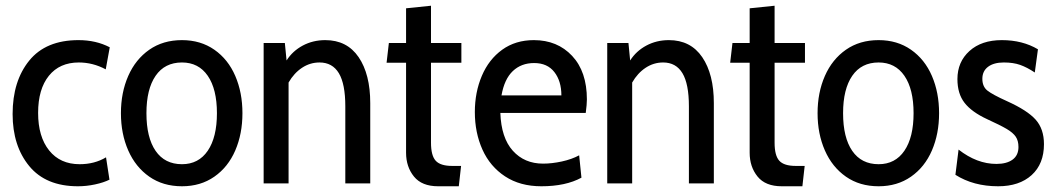

<svg xmlns="http://www.w3.org/2000/svg" viewBox="-20 -640 3681 670"><path d="M24 -242Q24 -357 82 -428.5Q140 -500 254 -500Q315 -500 363 -475L349 -398Q304 -422 255 -422Q188 -422 150.5 -375.5Q113 -329 113 -246Q113 -163 151.5 -115Q190 -67 258 -67Q310 -67 350 -91L362 -13Q342 -3 312 3.5Q282 10 252 10Q140 10 82 -60.5Q24 -131 24 -242Z M402 -245Q402 -317 427.5 -375Q453 -433 501 -466.5Q549 -500 615 -500Q680 -500 728 -466.5Q776 -433 801 -375Q826 -317 826 -245Q826 -173 801 -115Q776 -57 728 -23.5Q680 10 615 10Q549 10 501 -23.5Q453 -57 427.5 -115Q402 -173 402 -245ZM737 -245Q737 -329 705 -375.5Q673 -422 615 -422Q555 -422 523 -375.5Q491 -329 491 -245Q491 -160 523 -113.5Q555 -67 615 -67Q673 -67 705 -114Q737 -161 737 -245Z M1272 -280V0H1185V-269Q1185 -347 1162.5 -384.5Q1140 -422 1095 -422Q1062 -422 1034 -403.5Q1006 -385 987 -352V0H900V-490H974L980 -429Q1001 -462 1036.5 -481Q1072 -500 1115 -500Q1191 -500 1231.5 -440.5Q1272 -381 1272 -280Z M1397 -107V-421H1329L1337 -490H1397V-611L1484 -620V-490H1590V-421H1484V-142Q1484 -97 1500.5 -79Q1517 -61 1558 -61H1589L1581 10H1509Q1452 10 1424.5 -24Q1397 -58 1397 -107Z M1637 -249Q1637 -318 1661.5 -375.5Q1686 -433 1732.5 -466.5Q1779 -500 1843 -500Q1925 -500 1976.5 -445Q2028 -390 2028 -293Q2028 -276 2024 -246H1726Q1729 -159 1769.5 -114Q1810 -69 1875 -69Q1906 -69 1940.5 -76.5Q1975 -84 2001 -98L2009 -20Q1954 10 1869 10Q1795 10 1742.5 -24.5Q1690 -59 1663.5 -118Q1637 -177 1637 -249ZM1939 -307Q1939 -357 1914.5 -388.5Q1890 -420 1844 -420Q1799 -420 1769.5 -392Q1740 -364 1730 -307Z M2471 -280V0H2384V-269Q2384 -347 2361.5 -384.5Q2339 -422 2294 -422Q2261 -422 2233 -403.5Q2205 -385 2186 -352V0H2099V-490H2173L2179 -429Q2200 -462 2235.5 -481Q2271 -500 2314 -500Q2390 -500 2430.5 -440.5Q2471 -381 2471 -280Z M2596 -107V-421H2528L2536 -490H2596V-611L2683 -620V-490H2789V-421H2683V-142Q2683 -97 2699.5 -79Q2716 -61 2757 -61H2788L2780 10H2708Q2651 10 2623.5 -24Q2596 -58 2596 -107Z M2833 -245Q2833 -317 2858.5 -375Q2884 -433 2932 -466.5Q2980 -500 3046 -500Q3111 -500 3159 -466.5Q3207 -433 3232 -375Q3257 -317 3257 -245Q3257 -173 3232 -115Q3207 -57 3159 -23.5Q3111 10 3046 10Q2980 10 2932 -23.5Q2884 -57 2858.5 -115Q2833 -173 2833 -245ZM3168 -245Q3168 -329 3136 -375.5Q3104 -422 3046 -422Q2986 -422 2954 -375.5Q2922 -329 2922 -245Q2922 -160 2954 -113.5Q2986 -67 3046 -67Q3104 -67 3136 -114Q3168 -161 3168 -245Z M3314 -30 3325 -118Q3389 -68 3457 -68Q3493 -68 3513.5 -83Q3534 -98 3534 -127Q3534 -149 3524.5 -163Q3515 -177 3493 -190Q3471 -203 3425 -224Q3371 -249 3346 -281Q3321 -313 3321 -364Q3321 -424 3363 -462Q3405 -500 3476 -500Q3548 -500 3602 -468L3591 -387Q3564 -405 3540 -413.5Q3516 -422 3483 -422Q3448 -422 3428 -407Q3408 -392 3408 -365Q3408 -338 3425.5 -324Q3443 -310 3494 -287Q3565 -255 3594 -222.5Q3623 -190 3623 -137Q3623 -68 3580 -29Q3537 10 3463 10Q3377 10 3314 -30Z"/></svg>

Font: Cabin Condensed
Style: Regular
Weight: 400
Width: 3
Designer: Pablo Impallari
Foundry: Pablo Impallari. http://www.impallari.com Igino Marini. http://www.ikern.com
Version: Version 2.200